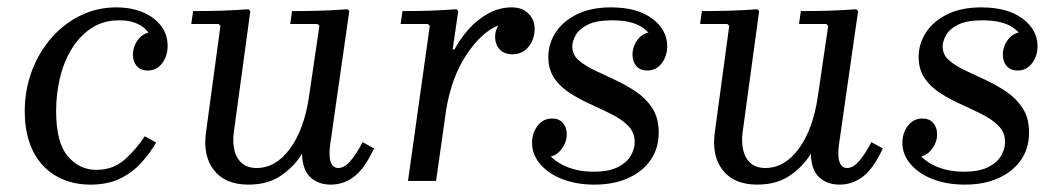

<svg xmlns="http://www.w3.org/2000/svg" viewBox="-20 -490 2872 520"><path d="M225 10Q185 10 152 -3.5Q119 -17 95.5 -42.5Q72 -68 59.5 -105Q47 -142 47 -188Q47 -246 66 -297Q85 -348 119 -387Q153 -426 198 -448Q243 -470 295 -470Q336 -470 367.5 -456.5Q399 -443 416.5 -419.5Q434 -396 434 -366Q434 -338 419 -318.5Q404 -299 380 -299Q361 -299 350.5 -311Q340 -323 340 -342Q340 -365 355 -384Q370 -403 395 -403Q415 -403 420.5 -391Q426 -379 426 -365L396 -358Q396 -381 384.5 -398.5Q373 -416 352.5 -425.5Q332 -435 303 -435Q261 -435 229.5 -415Q198 -395 176 -360.5Q154 -326 143 -281.5Q132 -237 132 -189Q132 -104 163.5 -67Q195 -30 241 -30Q287 -30 318.5 -58.5Q350 -87 372 -121L403 -104Q386 -75 362.5 -49Q339 -23 305.5 -6.5Q272 10 225 10Z M962 -105 993 -88Q968 -34 939.5 -12Q911 10 876 10Q842 10 820.5 -10Q799 -30 798 -74Q778 -40 742 -15Q706 10 653 10Q590 10 559.5 -29Q529 -68 538 -132L577 -420L572 -425H498L503 -460Q542 -460 577.5 -461Q613 -462 653 -465L658 -460L613 -130Q610 -107 614.5 -85Q619 -63 634 -49Q649 -35 675 -35Q727 -35 765.5 -87.5Q804 -140 817 -229L845 -420L840 -425H766L771 -460Q810 -460 845.5 -461Q881 -462 921 -465L926 -460L874 -97Q870 -66 876 -50.5Q882 -35 896 -35Q913 -35 929.5 -54.5Q946 -74 962 -105Z M1085 0 1144 -420 1139 -425H1065L1070 -460Q1109 -460 1142.5 -461Q1176 -462 1216 -465L1221 -460L1206 -356H1211Q1225 -383 1248 -409.5Q1271 -436 1301.5 -453Q1332 -470 1366 -470Q1395 -470 1411.5 -453Q1428 -436 1428 -412Q1428 -385 1412 -364Q1396 -343 1368 -343Q1346 -343 1333.5 -356Q1321 -369 1321 -391Q1321 -405 1329 -421Q1283 -402 1242.5 -340.5Q1202 -279 1188 -190L1161 0Z M1590 10Q1542 10 1504 -4.5Q1466 -19 1443.5 -45Q1421 -71 1421 -103Q1421 -130 1436 -149.5Q1451 -169 1475 -169Q1494 -169 1504.5 -157Q1515 -145 1515 -126Q1515 -104 1499.5 -84.5Q1484 -65 1460 -65Q1441 -65 1435 -77Q1429 -89 1429 -103H1456Q1456 -72 1494.5 -48.5Q1533 -25 1588 -25Q1629 -25 1653.5 -37.5Q1678 -50 1688.5 -68.5Q1699 -87 1699 -105Q1699 -131 1682 -148.5Q1665 -166 1638.5 -179.5Q1612 -193 1582 -206.5Q1552 -220 1525.5 -236.5Q1499 -253 1482 -277Q1465 -301 1465 -336Q1465 -371 1484.5 -401.5Q1504 -432 1542 -451Q1580 -470 1635 -470Q1706 -470 1746.5 -439.5Q1787 -409 1787 -365Q1787 -338 1772 -318.5Q1757 -299 1733 -299Q1714 -299 1703.5 -311Q1693 -323 1693 -342Q1693 -365 1708 -384Q1723 -403 1748 -403Q1768 -403 1773.5 -391Q1779 -379 1779 -365H1752Q1752 -392 1723 -413.5Q1694 -435 1638 -435Q1595 -435 1571.5 -423Q1548 -411 1539 -394.5Q1530 -378 1530 -364Q1530 -342 1547 -327Q1564 -312 1590.5 -299.5Q1617 -287 1647 -273Q1677 -259 1703.5 -241Q1730 -223 1747 -196.5Q1764 -170 1764 -131Q1764 -88 1742 -56.5Q1720 -25 1681 -7.5Q1642 10 1590 10Z M2340 -105 2371 -88Q2346 -34 2317.5 -12Q2289 10 2254 10Q2220 10 2198.5 -10Q2177 -30 2176 -74Q2156 -40 2120 -15Q2084 10 2031 10Q1968 10 1937.5 -29Q1907 -68 1916 -132L1955 -420L1950 -425H1876L1881 -460Q1920 -460 1955.5 -461Q1991 -462 2031 -465L2036 -460L1991 -130Q1988 -107 1992.5 -85Q1997 -63 2012 -49Q2027 -35 2053 -35Q2105 -35 2143.5 -87.5Q2182 -140 2195 -229L2223 -420L2218 -425H2144L2149 -460Q2188 -460 2223.5 -461Q2259 -462 2299 -465L2304 -460L2252 -97Q2248 -66 2254 -50.5Q2260 -35 2274 -35Q2291 -35 2307.5 -54.5Q2324 -74 2340 -105Z M2593 10Q2545 10 2507 -4.5Q2469 -19 2446.5 -45Q2424 -71 2424 -103Q2424 -130 2439 -149.5Q2454 -169 2478 -169Q2497 -169 2507.5 -157Q2518 -145 2518 -126Q2518 -104 2502.5 -84.5Q2487 -65 2463 -65Q2444 -65 2438 -77Q2432 -89 2432 -103H2459Q2459 -72 2497.5 -48.5Q2536 -25 2591 -25Q2632 -25 2656.5 -37.5Q2681 -50 2691.5 -68.5Q2702 -87 2702 -105Q2702 -131 2685 -148.5Q2668 -166 2641.5 -179.5Q2615 -193 2585 -206.5Q2555 -220 2528.5 -236.5Q2502 -253 2485 -277Q2468 -301 2468 -336Q2468 -371 2487.5 -401.5Q2507 -432 2545 -451Q2583 -470 2638 -470Q2709 -470 2749.5 -439.5Q2790 -409 2790 -365Q2790 -338 2775 -318.5Q2760 -299 2736 -299Q2717 -299 2706.5 -311Q2696 -323 2696 -342Q2696 -365 2711 -384Q2726 -403 2751 -403Q2771 -403 2776.5 -391Q2782 -379 2782 -365H2755Q2755 -392 2726 -413.5Q2697 -435 2641 -435Q2598 -435 2574.5 -423Q2551 -411 2542 -394.5Q2533 -378 2533 -364Q2533 -342 2550 -327Q2567 -312 2593.5 -299.5Q2620 -287 2650 -273Q2680 -259 2706.5 -241Q2733 -223 2750 -196.5Q2767 -170 2767 -131Q2767 -88 2745 -56.5Q2723 -25 2684 -7.5Q2645 10 2593 10Z"/></svg>

Font: Brygada 1918
Style: Italic
Weight: 400
Italic angle: -8°
Designer: Mateusz Machalski | Borys Kosmynka | Przemek Hoffer
Foundry: NIEPODLEGLA 2018
Version: Version 3.006